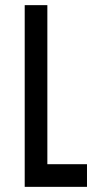

<svg xmlns="http://www.w3.org/2000/svg" viewBox="-20 -726 384 746"><path d="M76 -706H164V-88H318V0H76Z"/></svg>

Font: Lineal
Style: Regular
Weight: 400
Designer: Created by Frank Adebiaye with contributions from Anton Moglia & Ariel Martín Pérez
Created by Frank ADEBIAYE with FontF
Foundry: Velvetyne Type Foundry
Version: Version 2.000